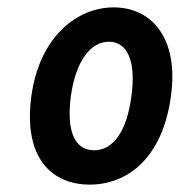

<svg xmlns="http://www.w3.org/2000/svg" viewBox="-20 -492 487 520"><path d="M172 -232C185 -325 224 -379 275 -379C325 -379 349 -326 336 -232C323 -133 285 -85 235 -85C184 -85 159 -133 172 -232ZM65 -232C42 -61 123 8 223 8C323 8 420 -61 443 -232C465 -392 388 -472 288 -472C188 -472 87 -392 65 -232Z"/></svg>

Font: Hussar Tani
Style: Kurs
Weight: 700
Foundry: Cannot Into Space Fonts
Version: Version 0.92